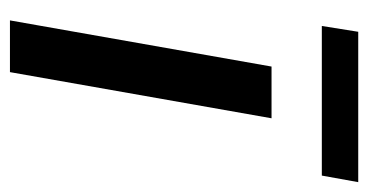

<svg xmlns="http://www.w3.org/2000/svg" viewBox="-197 -543 740 386"><g transform="rotate(90 173.0 -350.0)"><path d="M32.2 -627 43.9 -700.2H346.2L333 -627ZM21 0 113.8 -525.9H217.8L125 0Z"/></g></svg>

Font: Archivo Medium
Style: Italic
Weight: 500
Italic angle: -10°
Designer: Hector Gatti
Foundry: Omnibus-Type
Version: Version 2.001